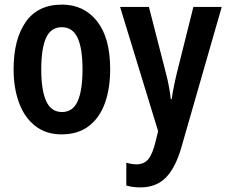

<svg xmlns="http://www.w3.org/2000/svg" viewBox="-20 -573 989 833"><path d="M458 -273Q458 -190 435.5 -126.5Q413 -63 366 -26.5Q319 10 247 10Q180 10 133.5 -26Q87 -62 63 -126Q39 -190 39 -273Q39 -402 91.5 -477.5Q144 -553 249 -553Q344 -553 401 -481Q458 -409 458 -273ZM159 -272Q159 -181 180.5 -134Q202 -87 249 -87Q296 -87 317 -134Q338 -181 338 -273Q338 -363 316.5 -409Q295 -455 248 -455Q201 -455 180 -409Q159 -363 159 -272ZM501 -543H626L700 -255Q715 -198 721 -143H725Q731 -189 747 -255L819 -543H942L767 66Q741 156 699 198Q657 240 589 240Q572 240 557 238Q542 236 528 232V133Q538 136 549 138Q560 140 572 140Q605 140 623.5 117.5Q642 95 655 41L666 -4Z"/></svg>

Font: Avrile Sans Condensed SemiBold
Style: Regular
Weight: 600
Width: 3
Designer: Monotype Design Team
Foundry: Monotype Imaging Inc.
Version: Version 2.001;September 10, 2019;FontCreator 11.5.0.2425 64-